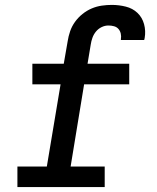

<svg xmlns="http://www.w3.org/2000/svg" viewBox="-20 -763 640 783"><path d="M51 0V-84H171L227 -419H112V-503H240L256 -595Q259 -615 266 -635.5Q273 -656 286 -674Q299 -692 316.5 -706Q334 -720 354 -728.5Q374 -737 395 -740Q416 -743 436 -743Q465 -743 493 -736Q521 -729 540.5 -710.5Q560 -692 567.5 -664.5Q575 -637 570 -608Q569 -606 569 -604Q569 -602 568 -600H473Q473 -601 473 -601.5Q473 -602 473 -603Q475 -615 472.5 -626Q470 -637 463 -645Q456 -653 445 -656Q434 -659 422 -659Q408 -659 394.5 -652.5Q381 -646 371.5 -634.5Q362 -623 357 -609Q352 -595 350 -581L337 -503H507V-419H323L268 -84H407V0Z"/></svg>

Font: Iosevka Slab MdExObl
Style: Regular
Weight: 500
Width: 7
Italic angle: -9°
Monospace: yes
Designer: Belleve Invis
Foundry: Belleve Invis
Version: Version 11.1.1; ttfautohint (v1.8.3)